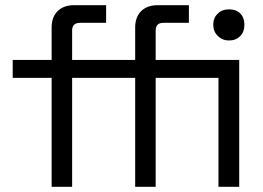

<svg xmlns="http://www.w3.org/2000/svg" viewBox="-20 -720 1014 740"><path d="M580 0H501V-420H381V-489H501V-614Q501 -654 524 -677Q547 -700 588 -700H708V-632H609Q580 -632 580 -602V-489H822V-420H580ZM258 0H179V-420H29V-489H179V-614Q179 -654 202 -677Q225 -700 266 -700H389V-632H288Q258 -632 258 -602V-489H381V-420H258ZM902 0H822V-489H902ZM922 -625Q922 -597 906 -581Q889 -564 863 -564Q837 -564 820 -581Q802 -598 802 -625Q802 -652 820 -668Q836 -684 863 -684Q890 -684 906 -668Q922 -652 922 -625Z"/></svg>

Font: Rilu
Style: Regular
Weight: 500
Designer: Alí Sinisterra
Foundry: Alí Sinisterra
Version: 0.1